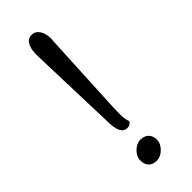

<svg xmlns="http://www.w3.org/2000/svg" viewBox="-258 -812 853 853"><g transform="rotate(-45 168.5 -385.5)"><path d="M187 -295Q186 -278 186 -251Q186 -224 194 -201Q184 -186 167 -186Q129 -186 125 -252L111 -694Q111 -700 111 -705Q111 -739 123 -759.5Q135 -780 158 -780Q181 -780 194.5 -759.5Q208 -739 208 -708Q208 -701 207 -694ZM171 -109Q195 -109 209 -95Q223 -81 223 -57Q223 -33 202 -12Q181 9 156.5 9Q132 9 118.5 -5Q105 -19 105 -43.5Q105 -68 126 -88.5Q147 -109 171 -109Z"/></g></svg>

Font: Laila
Style: Regular
Weight: 400
Designer: Hitesh Malaviya
Foundry: Indian Type Foundry
Version: Version 1.302;PS 1.0;hotconv 1.0.78;makeotf.lib2.5.61930; tt